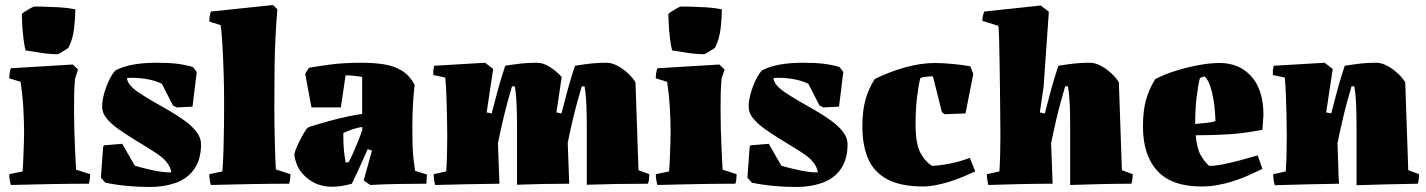

<svg xmlns="http://www.w3.org/2000/svg" viewBox="-20 -732 5683 765"><path d="M23 5Q20 -7 18.5 -16.5Q17 -26 17 -38L70 -49Q72 -74 73 -103Q74 -132 75 -159Q76 -186 76 -202Q76 -249 73 -301Q70 -353 62 -406L17 -420Q17 -441 23 -460L270 -475L291 -455L279 -419Q276 -385 275.5 -355.5Q275 -326 275 -292Q275 -261 276 -220Q277 -179 279 -136.5Q281 -94 283 -56L339 -38Q339 -28 338 -19Q337 -10 334 0Q256 0 178.5 1.5Q101 3 23 5ZM82 -531Q77 -549 73.5 -578.5Q70 -608 68.5 -635.5Q67 -663 67 -675Q67 -678 78.5 -685.5Q90 -693 102 -699.5Q114 -706 117 -706Q126 -706 153 -705.5Q180 -705 215 -703Q250 -701 280 -695Q280 -658 275 -617Q270 -576 253 -542Q253 -541 242.5 -534.5Q232 -528 222 -522Q212 -516 211 -516Q179 -516 146.5 -521Q114 -526 82 -531Z M576 13Q534 13 489.5 9Q445 5 400 -4L382 -24L391 -147L394 -153L467 -159L517 -72Q536 -66 555 -61.5Q574 -57 592 -53Q611 -49 628.5 -47Q646 -45 662 -45Q662 -51 660 -57Q658 -63 655 -69Q640 -98 598.5 -124.5Q557 -151 512 -178Q480 -198 451.5 -218Q423 -238 405 -260Q387 -282 387 -306Q387 -332 395.5 -361.5Q404 -391 416.5 -416Q429 -441 441 -452Q498 -482 603 -482Q653 -482 685.5 -478Q718 -474 749 -465L764 -445L747 -307L684 -304L669 -312L625 -398Q598 -412 558 -418Q516 -424 486 -421Q486 -412 494 -399Q505 -382 531 -364.5Q557 -347 588 -329Q620 -311 653.5 -291.5Q687 -272 716 -251Q745 -230 763 -206.5Q781 -183 781 -157Q781 -93 750 -53Q723 -18 677.5 -2.5Q632 13 576 13Z M820 5Q814 -16 814 -38L866 -49Q869 -85 870.5 -134.5Q872 -184 872.5 -235Q873 -286 873 -324Q873 -382 871 -444Q869 -506 866 -556.5Q863 -607 859 -632L814 -646Q814 -667 820 -686L1068 -712L1085 -695Q1081 -645 1078 -590Q1075 -535 1074 -467Q1073 -399 1073 -311Q1073 -281 1073.5 -243.5Q1074 -206 1075 -169Q1076 -132 1077 -102Q1078 -72 1079 -57L1137 -38Q1137 -28 1136 -19Q1135 -10 1132 0Q1054 0 976 1.5Q898 3 820 5Z M1382 0Q1297 24 1240 0Q1208 -14 1184 -41.5Q1160 -69 1153 -113Q1152 -120 1158.5 -136.5Q1165 -153 1174.5 -172Q1184 -191 1193 -205.5Q1202 -220 1206 -223Q1210 -226 1235 -233.5Q1260 -241 1294.5 -250.5Q1329 -260 1364 -267.5Q1399 -275 1423 -278V-425Q1412 -428 1389 -430Q1380 -431 1371.5 -431.5Q1363 -432 1357 -432L1338 -304H1221L1196 -438L1211 -462Q1238 -467 1293.5 -474.5Q1349 -482 1419 -482Q1468 -482 1508 -476Q1548 -470 1579.5 -451.5Q1611 -433 1632 -394Q1623 -315 1623 -230Q1623 -182 1624 -152Q1625 -122 1627.5 -99.5Q1630 -77 1634 -51L1681 -37L1679 0Q1624 0 1567 1Q1510 2 1455 5L1429 -13L1462 -132L1445 -138Q1438 -122 1426 -95Q1414 -68 1402 -42Q1390 -16 1382 0ZM1357 -85H1368Q1376 -97 1386.5 -121Q1397 -145 1407.5 -171Q1418 -197 1424 -216L1423 -226Q1401 -223 1383.5 -216.5Q1366 -210 1348 -202V-191Q1348 -160 1350 -137Q1352 -114 1357 -85Z M1714 5Q1708 -16 1708 -38L1758 -49Q1760 -79 1761 -115Q1762 -151 1762 -189Q1762 -225 1761 -268.5Q1760 -312 1758.5 -353.5Q1757 -395 1754 -423L1707 -433Q1705 -452 1710 -470Q1761 -473 1811.5 -476Q1862 -479 1913 -482L1945 -457L1919 -284L1939 -280Q1953 -335 1965 -378.5Q1977 -422 1993 -470Q2030 -476 2057.5 -479Q2085 -482 2119 -482Q2145 -482 2172 -464.5Q2199 -447 2218 -425Q2213 -390 2207.5 -354.5Q2202 -319 2197 -284L2217 -280Q2231 -335 2243 -378.5Q2255 -422 2271 -470Q2308 -476 2335.5 -479Q2363 -482 2397 -482Q2418 -482 2441 -469.5Q2464 -457 2483 -439Q2502 -421 2512 -404Q2515 -316 2518 -229Q2521 -142 2524 -54L2567 -38Q2567 -28 2566 -19Q2565 -10 2562 0Q2501 0 2440 1Q2379 2 2318 4V-221Q2318 -245 2317.5 -276Q2317 -307 2315 -337.5Q2313 -368 2309 -388H2298Q2291 -365 2280.5 -327Q2270 -289 2260 -246Q2250 -203 2242 -163L2248 0Q2196 0 2144 1Q2092 2 2040 4V-221Q2040 -245 2039.5 -276Q2039 -307 2037 -337.5Q2035 -368 2031 -388H2020Q2013 -365 2002.5 -326.5Q1992 -288 1982 -244.5Q1972 -201 1964 -161L1970 0Q1906 1 1842 2Q1778 3 1714 5Z M2599 5Q2596 -7 2594.5 -16.5Q2593 -26 2593 -38L2646 -49Q2648 -74 2649 -103Q2650 -132 2651 -159Q2652 -186 2652 -202Q2652 -249 2649 -301Q2646 -353 2638 -406L2593 -420Q2593 -441 2599 -460L2846 -475L2867 -455L2855 -419Q2852 -385 2851.5 -355.5Q2851 -326 2851 -292Q2851 -261 2852 -220Q2853 -179 2855 -136.5Q2857 -94 2859 -56L2915 -38Q2915 -28 2914 -19Q2913 -10 2910 0Q2832 0 2754.5 1.5Q2677 3 2599 5ZM2658 -531Q2653 -549 2649.5 -578.5Q2646 -608 2644.5 -635.5Q2643 -663 2643 -675Q2643 -678 2654.5 -685.5Q2666 -693 2678 -699.5Q2690 -706 2693 -706Q2702 -706 2729 -705.5Q2756 -705 2791 -703Q2826 -701 2856 -695Q2856 -658 2851 -617Q2846 -576 2829 -542Q2829 -541 2818.5 -534.5Q2808 -528 2798 -522Q2788 -516 2787 -516Q2755 -516 2722.5 -521Q2690 -526 2658 -531Z M3152 13Q3110 13 3065.5 9Q3021 5 2976 -4L2958 -24L2967 -147L2970 -153L3043 -159L3093 -72Q3112 -66 3131 -61.5Q3150 -57 3168 -53Q3187 -49 3204.5 -47Q3222 -45 3238 -45Q3238 -51 3236 -57Q3234 -63 3231 -69Q3216 -98 3174.5 -124.5Q3133 -151 3088 -178Q3056 -198 3027.5 -218Q2999 -238 2981 -260Q2963 -282 2963 -306Q2963 -332 2971.5 -361.5Q2980 -391 2992.5 -416Q3005 -441 3017 -452Q3074 -482 3179 -482Q3229 -482 3261.5 -478Q3294 -474 3325 -465L3340 -445L3323 -307L3260 -304L3245 -312L3201 -398Q3174 -412 3134 -418Q3092 -424 3062 -421Q3062 -412 3070 -399Q3081 -382 3107 -364.5Q3133 -347 3164 -329Q3196 -311 3229.5 -291.5Q3263 -272 3292 -251Q3321 -230 3339 -206.5Q3357 -183 3357 -157Q3357 -93 3326 -53Q3299 -18 3253.5 -2.5Q3208 13 3152 13Z M3659 11Q3570 11 3516.5 -17Q3463 -45 3439.5 -98.5Q3416 -152 3416 -228Q3416 -290 3428 -333.5Q3440 -377 3465 -417Q3521 -445 3584.5 -463Q3648 -481 3706 -481Q3733 -481 3772.5 -477.5Q3812 -474 3846 -468L3858 -438L3827 -280L3744 -277L3733 -285L3697 -428Q3690 -428 3683 -427.5Q3676 -427 3669 -426Q3656 -425 3647 -421Q3640 -395 3634 -346.5Q3628 -298 3628 -238Q3628 -160 3646.5 -124.5Q3665 -89 3694 -71Q3697 -71 3718.5 -73Q3740 -75 3773.5 -82Q3807 -89 3844 -103L3866 -49Q3842 -38 3814 -26.5Q3786 -15 3757 -6Q3732 1 3707 6Q3682 11 3659 11Z M3918 5Q3912 -18 3912 -38L3962 -49Q3964 -79 3965 -115Q3966 -151 3966 -189Q3966 -210 3965.5 -255.5Q3965 -301 3964.5 -357.5Q3964 -414 3963 -470Q3962 -526 3961 -569Q3960 -612 3958 -629L3894 -649Q3894 -658 3896 -667.5Q3898 -677 3901 -686L4127 -710L4159 -685L4138 -385L4123 -284L4143 -280Q4157 -335 4169 -378.5Q4181 -422 4197 -470Q4234 -476 4261.5 -479Q4289 -482 4323 -482Q4344 -482 4367 -469.5Q4390 -457 4409 -439Q4428 -421 4438 -404Q4441 -316 4444 -229Q4447 -142 4450 -54L4493 -38Q4493 -28 4492 -19Q4491 -10 4488 0Q4427 0 4366 1.5Q4305 3 4244 5V-221Q4244 -245 4243.5 -276Q4243 -307 4241 -337.5Q4239 -368 4235 -388H4224Q4217 -365 4206.5 -326.5Q4196 -288 4186 -244.5Q4176 -201 4168 -161L4172 -55L4174 0Q4110 0 4046 1.5Q3982 3 3918 5Z M4767 11Q4648 11 4591 -51.5Q4534 -114 4534 -228Q4534 -290 4546 -333.5Q4558 -377 4583 -417Q4620 -436 4665 -450Q4710 -464 4755.5 -472.5Q4801 -481 4840 -481Q4918 -481 4966 -427.5Q5014 -374 5014 -274L5010 -215Q4940 -201 4876.5 -197Q4813 -193 4744 -193Q4749 -140 4764.5 -113Q4780 -86 4798 -71Q4823 -71 4856.5 -78Q4890 -85 4925.5 -94.5Q4961 -104 4991 -113L5010 -59Q4985 -47 4955 -33.5Q4925 -20 4890 -9Q4861 0 4830 5.5Q4799 11 4767 11ZM4742 -238Q4766 -240 4788 -242.5Q4810 -245 4823 -249Q4821 -314 4809.5 -362.5Q4798 -411 4780 -427Q4773 -427 4761 -421Q4754 -395 4748 -346.5Q4742 -298 4742 -238Z M5059 6Q5053 -17 5053 -38L5103 -49Q5105 -79 5106 -115Q5107 -151 5107 -189Q5107 -225 5106 -268.5Q5105 -312 5103.5 -353.5Q5102 -395 5099 -423L5052 -433Q5050 -452 5055 -470Q5106 -473 5156.5 -476Q5207 -479 5258 -482L5290 -457L5264 -284L5284 -280Q5298 -335 5310 -378.5Q5322 -422 5338 -470Q5375 -476 5402.5 -479Q5430 -482 5464 -482Q5485 -482 5508 -469.5Q5531 -457 5550 -439Q5569 -421 5579 -404Q5582 -316 5585 -229Q5588 -142 5591 -54L5634 -38Q5634 -28 5633 -19Q5632 -10 5629 0Q5568 1 5507 2.5Q5446 4 5385 6V-221Q5385 -245 5384.5 -276Q5384 -307 5382 -337.5Q5380 -368 5376 -388H5365Q5358 -365 5347.5 -326.5Q5337 -288 5327 -244.5Q5317 -201 5309 -161L5312 -77L5313 -39Q5314 -29 5314 -19.5Q5314 -10 5315 0Q5251 1 5187 2.5Q5123 4 5059 6Z"/></svg>

Font: Labrada Black
Style: Regular
Weight: 900
Designer: Mercedes Jáuregui
Foundry: Omnibus-Type Team
Version: Version 1.000; ttfautohint (v1.8.4.7-5d5b)